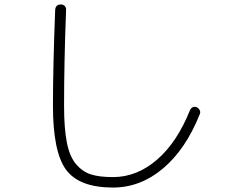

<svg xmlns="http://www.w3.org/2000/svg" viewBox="-20 -791 1040 863"><path d="M488 52Q336 52 277 -28Q218 -108 218 -315Q218 -487 228 -747Q230 -771 254 -771Q264 -771 271 -764Q278 -757 277 -746Q268 -514 268 -315Q268 -214 280.5 -150.5Q293 -87 322 -53Q351 -19 389 -7Q427 5 488 5Q595 5 685.5 -73Q776 -151 834 -296Q838 -305 846.5 -309Q855 -313 864 -309Q873 -305 877.5 -296Q882 -287 878 -278Q815 -120 713 -34Q611 52 488 52Z"/></svg>

Font: Rounded Mplus 1c Light
Style: Regular
Weight: 300
Version: Version 1.059.20150529